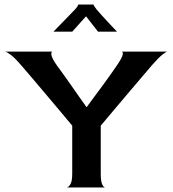

<svg xmlns="http://www.w3.org/2000/svg" viewBox="-20 -828 762 848"><path d="M274 0Q282 0 290.5 -13.5Q299 -27 299 -60V-273Q271 -307 238 -346Q205 -385 173 -423Q141 -461 115 -491.5Q89 -522 75 -538Q47 -571 28.5 -585Q10 -599 3 -600H212Q205 -599 207 -585Q209 -571 232 -538Q243 -523 259 -501Q275 -479 293 -453Q311 -427 329 -401.5Q347 -376 362 -355H363Q378 -376 396 -400Q414 -424 432 -448.5Q450 -473 467 -497Q484 -521 497 -540Q520 -574 522 -587Q524 -600 517 -600H719Q714 -600 697 -586.5Q680 -573 652 -541Q628 -513 600.5 -480.5Q573 -448 543 -413Q513 -378 483.5 -342.5Q454 -307 425 -273V-60Q425 -27 431.5 -13.5Q438 0 445 0ZM216 -688Q230 -703 248.5 -721.5Q267 -740 284 -758Q301 -776 312 -787Q320 -796 323 -801.5Q326 -807 326 -808H393Q393 -804 406 -787Q412 -780 427.5 -762.5Q443 -745 462 -725Q481 -705 497 -688H413L360 -756L299 -688Z"/></svg>

Font: Red Rose Medium
Style: Regular
Weight: 500
Designer: Jaikishan Patel
Version: Version 2.000